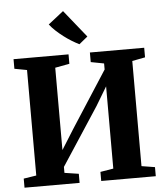

<svg xmlns="http://www.w3.org/2000/svg" viewBox="-63 -1050 953 1106"><g transform="rotate(-5 413.0 -497.0)"><path d="M33.5 0V-52.5L107 -64V-674L35 -687.5V-743H353V-688.5L270 -673V-197L343 -313.5L552.5 -638V-673L476.5 -687.5V-743H790.5V-687.5L715.5 -673V-65L792.5 -52.5V0H477V-52.5L552.5 -65V-540.5L487 -431.5L270 -99.5V-65L352 -52.5V0ZM420 -796Q399.5 -806 376.8 -820Q354 -834 331.8 -851Q309.5 -868 289.5 -886.5Q269.5 -905 254.5 -924.5L343 -994L470 -836L421 -796Z"/></g></svg>

Font: Merriweather 48pt ExtraBold
Style: Regular
Weight: 800
Version: Version 2.100